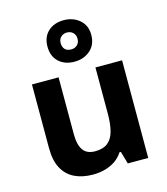

<svg xmlns="http://www.w3.org/2000/svg" viewBox="-123 -932 903 1037"><g transform="rotate(-15 328.5 -413.5)"><path d="M579.1 -545.9V0H464.8L444.8 -69.8H437Q419.4 -42 393.1 -24.4Q366.7 -6.8 335 1.5Q303.2 9.8 269 9.8Q210.4 9.8 167 -11Q123.5 -31.7 99.4 -75.7Q75.2 -119.6 75.2 -189.9V-545.9H224.1V-227.1Q224.1 -168.5 245.1 -138.7Q266.1 -108.9 312 -108.9Q357.4 -108.9 383.3 -129.6Q409.2 -150.4 419.7 -190.7Q430.2 -231 430.2 -289.1V-545.9ZM330.1 -605Q275.9 -605 242.4 -636Q209 -667 209 -721.2Q209 -774.9 242.4 -805.9Q275.9 -836.9 330.1 -836.9Q381.8 -836.9 418 -806.2Q454.1 -775.4 454.1 -722.2Q454.1 -667.5 418.2 -636.2Q382.3 -605 330.1 -605ZM330.1 -673.8Q350.1 -673.8 363.5 -686.5Q377 -699.2 377 -721.2Q377 -742.7 363.5 -755.4Q350.1 -768.1 330.1 -768.1Q309.6 -768.1 296.1 -755.4Q282.7 -742.7 282.7 -721.2Q282.7 -699.2 294.7 -686.5Q306.6 -673.8 330.1 -673.8Z"/></g></svg>

Font: Wonky
Style: Regular
Weight: 400
Designer: Monotype Design Team
Foundry: Monotype Imaging Inc.
Version: Version 3.000